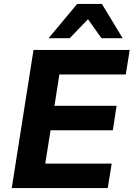

<svg xmlns="http://www.w3.org/2000/svg" viewBox="-20 -960 682 980"><path d="M40 0 151 -705H642L622 -580H283L258 -420H575L556 -295H238L211 -125H550L530 0ZM228 -765 374 -940H500L606 -765H498L429 -862L336 -765Z"/></svg>

Font: Nunito Sans 10pt ExtraBold
Style: Italic
Weight: 800
Italic angle: -9°
Designer: Vernon Adams
Foundry: Vernon Adams
Version: Version 3.101;gftools[0.9.27]